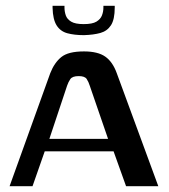

<svg xmlns="http://www.w3.org/2000/svg" viewBox="-20 -641 583 661"><path d="M13 0 153 -389Q167 -425 191 -444.5Q215 -464 269 -464Q317 -464 342.5 -446Q368 -428 382 -389L525 0H414L371 -120H134L92 0ZM150 -163H352L289 -346Q285 -359 278.5 -369Q272 -379 251 -379Q229 -379 222 -368.5Q215 -358 211 -346ZM269 -520Q236 -520 212 -526.5Q188 -533 175 -553.5Q162 -574 161 -614V-621H202V-615Q202 -601 206.5 -588Q211 -575 225 -566.5Q239 -558 268 -558Q298 -558 312 -566.5Q326 -575 331 -588Q336 -601 336 -615V-621H375V-615Q375 -574 362 -554Q349 -534 325.5 -527.5Q302 -521 269 -520Z"/></svg>

Font: Genos Thin Medium
Style: Regular
Weight: 500
Version: Version 1.010